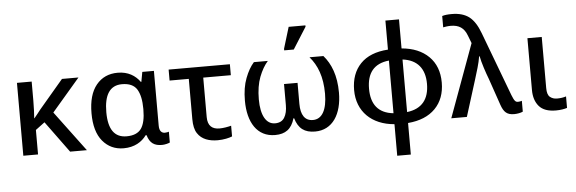

<svg xmlns="http://www.w3.org/2000/svg" viewBox="-58 -976 4246 1415"><g transform="rotate(-5 2065.0 -268.0)"><path d="M416 -539.1 236.8 -328.1C222.7 -309.1 205.1 -288.1 189 -268.1H187C189.5 -298.8 191.9 -349.6 191.9 -398.9V-539.1H83V0H191.9V-181.2L259.8 -231.9L429.2 0H553.2L331.1 -297.9L538.1 -539.1Z M825.2 9.8C905.3 9.8 960.9 -25.4 994.1 -71.8H1001C1018.6 -10.7 1053.2 9.8 1107.9 9.8C1118.7 9.8 1129.9 8.3 1142.1 5.4C1154.3 2.4 1162.6 -0.5 1167 -2.9V-83C1161.6 -80.6 1147.5 -78.1 1137.2 -78.1C1114.3 -78.1 1096.2 -92.8 1096.2 -133.8V-539.1H1010.3L997.1 -466.8H993.2C958.5 -515.1 905.3 -548.8 829.1 -548.8C762.2 -548.8 709.5 -524.9 669.9 -476.6C630.4 -428.2 610.8 -358.4 610.8 -267.1C610.8 -177.7 630.4 -108.9 669.9 -61.5C709.5 -14.2 761.2 9.8 825.2 9.8ZM854 -76.2C764.6 -76.2 720.2 -139.6 720.2 -266.1C720.2 -393.6 762.7 -461.9 853 -461.9C905.8 -461.9 942.4 -445.3 963.4 -412.1C983.9 -378.4 994.1 -330.6 994.1 -268.1V-262.2C994.1 -198.2 983.4 -150.9 962.4 -121.1C940.9 -91.3 904.8 -76.2 854 -76.2Z M1521 11.2C1564 11.2 1606.4 1.5 1627.9 -7.8V-86.9C1604 -80.6 1570.3 -74.2 1541 -74.2C1488.8 -74.2 1454.1 -99.6 1454.1 -166V-458H1658.2V-539.1H1205.1V-458H1347.2V-160.2C1347.2 -114.7 1355 -79.6 1371.1 -55.2C1402.8 -5.9 1458.5 11.2 1521 11.2Z M2136.7 -606 2237.8 -766.1V-775.9H2113.8L2065.9 -618.2V-606ZM1945.3 9.8C2022 9.8 2067.4 -23.4 2090.3 -101.1H2095.2C2118.2 -23.4 2163.6 9.8 2241.2 9.8C2370.6 9.8 2440.9 -101.6 2440.9 -261.2C2440.9 -387.7 2404.8 -476.6 2350.1 -539.1H2247.1C2303.2 -475.1 2337.9 -387.2 2337.9 -262.2C2337.9 -141.6 2299.8 -76.2 2232.9 -76.2C2172.9 -76.2 2143.1 -121.6 2143.1 -203.1V-358.9H2043V-203.1C2043 -165 2036.1 -134.3 2022 -111.3C2007.8 -87.9 1984.9 -76.2 1952.1 -76.2C1887.2 -76.2 1848.1 -143.1 1848.1 -262.2C1848.1 -326.7 1856.9 -381.8 1874.5 -427.7C1892.1 -473.1 1913.6 -510.3 1939 -539.1H1835.9C1811 -511.2 1789.6 -474.1 1772 -427.7C1753.9 -381.3 1745.1 -325.7 1745.1 -261.2C1745.1 -101.6 1812.5 9.8 1945.3 9.8Z M2928.7 240.2V6.8C3015.6 -0.5 3083 -28.3 3130.9 -77.1C3178.2 -125.5 3202.1 -189.5 3202.1 -269C3202.1 -349.1 3177.7 -413.6 3128.9 -461.9C3079.6 -510.3 3013.2 -537.6 2928.7 -544.9V-759.8H2828.1V-544.9C2738.8 -539.1 2670.4 -511.7 2624 -463.4C2577.1 -414.6 2553.7 -349.6 2553.7 -269C2553.7 -110.8 2660.6 -6.8 2828.1 6.8V240.2ZM2828.1 -74.2C2714.8 -85.9 2664.1 -155.8 2664.1 -269C2664.1 -383.8 2714.8 -452.1 2828.1 -463.9ZM2928.7 -462.9C3036.6 -449.7 3092.8 -382.3 3092.8 -269C3092.8 -155.8 3039.6 -87.4 2928.7 -74.2Z M3713.4 9.8C3735.4 9.8 3763.2 4.9 3778.3 -2.9V-83C3770 -80.6 3761.2 -78.1 3749 -78.1C3739.7 -78.1 3732.4 -81.5 3727.1 -88.4C3721.2 -94.7 3713.9 -109.4 3705.1 -131.8L3527.3 -605C3505.9 -663.1 3479 -704.1 3447.3 -728.5C3415 -752.9 3372.6 -765.1 3319.3 -765.1C3290 -765.1 3267.1 -762.7 3248 -756.8V-672.9C3261.7 -675.3 3280.3 -679.2 3304.2 -679.2C3364.3 -679.2 3402.8 -654.8 3424.3 -596.2L3446.3 -539.1L3249 0H3364.3L3448.2 -268.1C3465.3 -324.2 3485.4 -384.8 3493.2 -437H3497.1C3504.9 -392.1 3532.2 -310.5 3550.3 -264.2L3618.2 -66.9C3637.2 -12.2 3661.1 9.8 3713.4 9.8Z M4022.5 9.8C4057.1 9.8 4086.4 4.4 4105.5 -2V-86.9C4085.4 -80.6 4064.9 -77.1 4038.1 -77.1C4017.6 -77.1 4000.5 -83 3986.3 -94.7C3972.2 -106 3965.3 -128.4 3965.3 -161.1V-539.1H3859.4V-155.8C3859.4 -106 3872.1 -65.9 3897.9 -35.6C3923.8 -5.4 3965.3 9.8 4022.5 9.8Z"/></g></svg>

Font: Noto Reveo Sans
Style: Regular
Weight: 500
Designer: Monotype Design Team
Foundry: Monotype Imaging Inc.
Version: Version 2.007